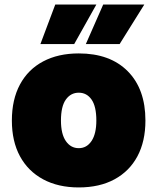

<svg xmlns="http://www.w3.org/2000/svg" viewBox="-20 -809 690 841"><path d="M325 12Q235 12 169 -23.5Q103 -59 67.5 -124.5Q32 -190 32 -281Q32 -373 67.5 -439Q103 -505 169 -540Q235 -575 325 -575Q462 -575 539.5 -497Q617 -419 617 -281Q617 -190 582 -124.5Q547 -59 481.5 -23.5Q416 12 325 12ZM325 -160Q360 -160 381 -191.5Q402 -223 402 -281Q402 -343 381 -373Q360 -403 325 -403Q290 -403 268.5 -373Q247 -343 247 -281Q247 -222 268.5 -191Q290 -160 325 -160ZM157 -616 222 -789H402L305 -616ZM356 -616 432 -789H612L504 -616Z"/></svg>

Font: Azeret Mono Thin Black
Style: Regular
Weight: 900
Version: Version 1.002